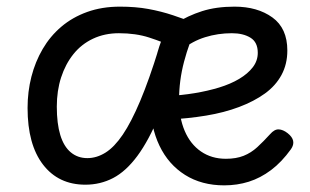

<svg xmlns="http://www.w3.org/2000/svg" viewBox="-20 -539 933 578"><path d="M63 -214Q63 -263 74.5 -308Q86 -353 108.5 -391.5Q131 -430 164.5 -458.5Q198 -487 242.5 -503Q287 -519 341 -519Q388 -519 426.5 -512Q465 -505 501 -493Q537 -481 575 -466Q549 -410 534 -353Q519 -296 519 -238Q519 -185 536 -145Q553 -105 585 -83Q617 -61 660 -61Q691 -61 713.5 -70Q736 -79 754.5 -96Q773 -113 793 -135Q806 -150 819 -149.5Q832 -149 846 -138Q860 -127 862.5 -115Q865 -103 856 -90Q828 -51 796 -27Q764 -3 729 8Q694 19 655 19Q587 19 537 -12.5Q487 -44 460 -100.5Q433 -157 433 -229Q433 -280 440.5 -322Q448 -364 459.5 -399Q471 -434 483 -461L515 -393Q469 -413 429 -426Q389 -439 338 -439Q295 -439 260 -422.5Q225 -406 201 -376Q177 -346 164 -306Q151 -266 151 -218Q151 -167 161.5 -132.5Q172 -98 193 -80.5Q214 -63 243 -63Q271 -63 297.5 -79.5Q324 -96 349.5 -133.5Q375 -171 402 -235Q429 -299 458 -393L523 -382Q491 -269 459.5 -192.5Q428 -116 393.5 -69.5Q359 -23 320.5 -3Q282 17 237 17Q156 17 109.5 -43.5Q63 -104 63 -214ZM845 -387Q845 -346 827.5 -313.5Q810 -281 777.5 -257.5Q745 -234 700 -217Q655 -200 600.5 -191Q546 -182 485 -179V-250Q526 -252 565.5 -258.5Q605 -265 639.5 -275.5Q674 -286 700 -301.5Q726 -317 741 -336.5Q756 -356 756 -380Q756 -412 734 -425.5Q712 -439 678 -439Q636 -439 597.5 -427Q559 -415 527 -389L506 -467Q546 -492 588.5 -505.5Q631 -519 686 -519Q755 -519 800 -486.5Q845 -454 845 -387Z"/></svg>

Font: Playwrite GB J
Style: Regular
Weight: 400
Designer: Veronika Burian, José Scaglione
Foundry: TypeTogether
Version: Version 1.002